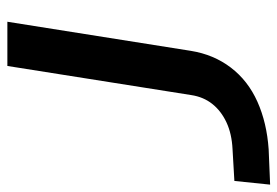

<svg xmlns="http://www.w3.org/2000/svg" viewBox="-178 -609 753 521"><g transform="rotate(-90 198.5 -348.5)"><path d="M-42 8 -32 -89 54 -94Q96 -96 127 -110.5Q158 -125 177 -149Q196 -173 201 -206L280 -705H400L321 -207Q311 -145 275.5 -98.5Q240 -52 183 -26.5Q126 -1 54 4Z"/></g></svg>

Font: Nunito Sans 10pt Expanded SemiBold
Style: Italic
Weight: 600
Width: 7
Italic angle: -9°
Designer: Vernon Adams
Foundry: Vernon Adams
Version: Version 3.101;gftools[0.9.27]